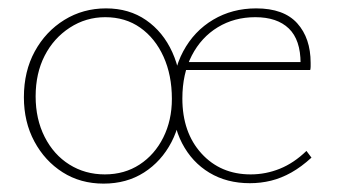

<svg xmlns="http://www.w3.org/2000/svg" viewBox="-20 -433 808 458"><path d="M227 5Q172 5 129.5 -22Q87 -49 62 -95.5Q37 -142 37 -201Q37 -263 63 -310.5Q89 -358 133.5 -385.5Q178 -413 233 -413Q288 -413 328.5 -385Q369 -357 391 -308.5Q413 -260 413 -198Q413 -140 389 -94Q365 -48 323.5 -21.5Q282 5 227 5ZM230 -17Q277 -17 313 -40.5Q349 -64 369.5 -105Q390 -146 390 -197Q390 -254 370 -298Q350 -342 314.5 -367Q279 -392 231 -392Q185 -392 146.5 -367Q108 -342 86.5 -300Q65 -258 65 -203Q65 -149 86.5 -106.5Q108 -64 145.5 -40.5Q183 -17 230 -17ZM576 4Q521 4 479.5 -21Q438 -46 414.5 -91Q391 -136 391 -197Q391 -262 417 -310.5Q443 -359 488.5 -386Q534 -413 591 -413Q657 -413 689 -377.5Q721 -342 721 -283Q721 -279 721 -274.5Q721 -270 720 -266H697V-282Q697 -338 669 -365Q641 -392 589 -392Q539 -392 499.5 -368Q460 -344 437.5 -300.5Q415 -257 415 -198Q415 -117 460.5 -67Q506 -17 578 -17Q614 -17 647.5 -30.5Q681 -44 711 -73L723 -57Q699 -35 675 -21.5Q651 -8 626.5 -2Q602 4 576 4ZM412 -266 416 -285H715V-266Z"/></svg>

Font: Ysabeau Office Thin
Style: Regular
Weight: 250
Designer: Christian Thalmann (Catharsis Fonts)
Version: Version 2.001;gftools[0.9.30]; featfreeze: tnum,lnum,ss02